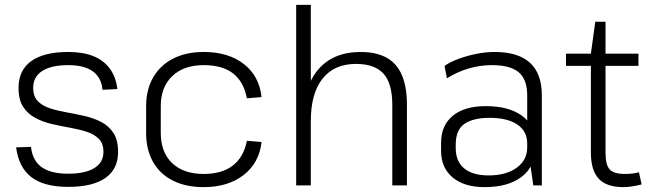

<svg xmlns="http://www.w3.org/2000/svg" viewBox="-20 -760 2672 787"><path d="M260 6Q161 6 109 -33.5Q57 -73 46 -156L107 -158Q113 -102 150.5 -75Q188 -48 260 -48Q329 -48 366.5 -71Q404 -94 404 -137Q404 -172 385 -191Q366 -210 335 -220Q304 -230 267 -236.5Q230 -243 193 -251.5Q156 -260 125 -276.5Q94 -293 75 -322Q56 -351 56 -400Q56 -472 108 -509.5Q160 -547 260 -547Q320 -547 362.5 -530Q405 -513 430 -479Q455 -445 461 -395L400 -392Q396 -442 360.5 -467.5Q325 -493 260 -493Q190 -493 153 -469Q116 -445 116 -400Q116 -365 135 -345.5Q154 -326 185 -316Q216 -306 253 -299.5Q290 -293 327 -284.5Q364 -276 395 -260Q426 -244 445 -215Q464 -186 464 -137Q464 -67 412 -30.5Q360 6 260 6Z M815 7Q742 7 689 -19.5Q636 -46 607.5 -96Q579 -146 579 -215V-325Q579 -393 608 -443Q637 -493 690 -520Q743 -547 815 -547Q916 -547 979.5 -497.5Q1043 -448 1052 -362L992 -357Q979 -425 935.5 -459Q892 -493 815 -493Q733 -493 686 -448Q639 -403 639 -325V-215Q639 -136 685.5 -91.5Q732 -47 815 -47Q890 -47 934.5 -81.5Q979 -116 992 -183L1052 -178Q1043 -93 979 -43Q915 7 815 7Z M1588 -331Q1588 -418 1552 -458Q1516 -498 1439 -498Q1350 -498 1302 -437.5Q1254 -377 1254 -264L1221 -199L1222 -264Q1222 -401 1283.5 -474Q1345 -547 1459 -547Q1555 -547 1601.5 -494Q1648 -441 1648 -331V0H1588ZM1194 -740H1254V-357V0H1194Z M2141 -173V-369Q2141 -434 2106.5 -463.5Q2072 -493 1996 -493Q1947 -493 1900 -479Q1853 -465 1812 -439L1802 -490Q1827 -507 1861.5 -519.5Q1896 -532 1934 -539.5Q1972 -547 2007 -547Q2104 -547 2152.5 -502.5Q2201 -458 2201 -369V0H2166ZM1966 7Q1883 7 1835.5 -32.5Q1788 -72 1788 -142V-175Q1788 -246 1836 -285.5Q1884 -325 1971 -325Q2063 -325 2117 -287.5Q2171 -250 2171 -180V-145Q2171 -74 2116 -33.5Q2061 7 1966 7ZM1982 -41Q2055 -41 2098 -72.5Q2141 -104 2141 -156V-172Q2141 -222 2100.5 -249.5Q2060 -277 1987 -277Q1920 -277 1884 -252.5Q1848 -228 1848 -167V-153Q1848 -98 1883 -69.5Q1918 -41 1982 -41Z M2535 7Q2466 7 2434 -27.5Q2402 -62 2402 -135V-540L2420 -671H2462V-135Q2462 -84 2479 -65.5Q2496 -47 2542 -47Q2556 -47 2570.5 -48.5Q2585 -50 2599 -54L2610 -4Q2598 -1 2585.5 1.5Q2573 4 2560 5.5Q2547 7 2535 7ZM2300 -540H2597V-490H2300Z"/></svg>

Font: Pathway Extreme 8pt Thin
Style: Regular
Weight: 100
Designer: Eduardo Rodriguez Tunni
Foundry: Eduardo Rodriguez Tunni
Version: Version 1.000